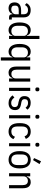

<svg xmlns="http://www.w3.org/2000/svg" viewBox="1809 -2628 1019 4678"><g transform="rotate(90 2319.0 -289.5)"><path d="M402 0Q328 0 328 -74V-84H318Q305 -37 270.5 -12.5Q236 12 188 12Q113 12 76 -26Q39 -64 39 -138Q39 -210 86.5 -252Q134 -294 235 -294H328V-351Q328 -408 302.5 -435Q277 -462 222 -462Q177 -462 149.5 -442.5Q122 -423 102 -386L57 -428Q77 -470 121 -498.5Q165 -527 225 -527Q313 -527 358.5 -484.5Q404 -442 404 -359V-67H456V0ZM207 -54Q233 -54 255.5 -63Q278 -72 294 -86.5Q310 -101 319 -119.5Q328 -138 328 -158V-236H233Q173 -236 145.5 -216Q118 -196 118 -158V-130Q118 -91 142 -72.5Q166 -54 207 -54Z M855 -84H845Q830 -33 796.5 -10.5Q763 12 715 12Q669 12 634 -7Q599 -26 575 -61Q551 -96 539 -146Q527 -196 527 -258Q527 -320 539 -370Q551 -420 575 -455Q599 -490 634 -509Q669 -528 715 -528Q763 -528 796.5 -505.5Q830 -483 845 -432H855V-740H931V0H855ZM738 -56Q762 -56 783.5 -63Q805 -70 820.5 -83Q836 -96 845.5 -114Q855 -132 855 -154V-362Q855 -384 845.5 -402Q836 -420 820.5 -433Q805 -446 783.5 -453Q762 -460 738 -460Q675 -460 642 -420.5Q609 -381 609 -310V-206Q609 -135 642 -95.5Q675 -56 738 -56Z M1379 -84H1369Q1354 -33 1320.5 -10.5Q1287 12 1239 12Q1193 12 1158 -7Q1123 -26 1099 -61Q1075 -96 1063 -146Q1051 -196 1051 -258Q1051 -320 1063 -370Q1075 -420 1099 -455Q1123 -490 1158 -509Q1193 -528 1239 -528Q1287 -528 1320.5 -505.5Q1354 -483 1369 -432H1379V-516H1455V200H1379ZM1262 -56Q1286 -56 1307.5 -63Q1329 -70 1344.5 -83Q1360 -96 1369.5 -114Q1379 -132 1379 -154V-362Q1379 -384 1369.5 -402Q1360 -420 1344.5 -433Q1329 -446 1307.5 -453Q1286 -460 1262 -460Q1199 -460 1166 -420.5Q1133 -381 1133 -310V-206Q1133 -135 1166 -95.5Q1199 -56 1262 -56Z M1892 -84H1882Q1867 -36 1835.5 -12Q1804 12 1750 12Q1681 12 1641.5 -35Q1602 -82 1602 -180V-516H1678V-185Q1678 -123 1703.5 -90Q1729 -57 1782 -57Q1828 -57 1860 -85Q1892 -113 1892 -164V-516H1968V0H1892Z M2158 -641Q2111 -641 2111 -682V-698Q2111 -739 2158 -739Q2205 -739 2205 -698V-682Q2205 -641 2158 -641ZM2120 -516H2196V0H2120Z M2491 12Q2427 12 2381.5 -14Q2336 -40 2304 -86L2357 -130Q2384 -92 2415.5 -72Q2447 -52 2491 -52Q2536 -52 2562.5 -74.5Q2589 -97 2589 -139Q2589 -173 2572 -194Q2555 -215 2509 -223L2470 -230Q2395 -244 2358.5 -277Q2322 -310 2322 -377Q2322 -416 2334 -444.5Q2346 -473 2368 -491.5Q2390 -510 2420.5 -518.5Q2451 -527 2487 -527Q2545 -527 2584.5 -506.5Q2624 -486 2653 -447L2604 -402Q2587 -426 2559 -444.5Q2531 -463 2487 -463Q2396 -463 2396 -380Q2396 -342 2415.5 -324.5Q2435 -307 2479 -299L2518 -292Q2597 -278 2630 -243Q2663 -208 2663 -148Q2663 -73 2619.5 -30.5Q2576 12 2491 12Z M2825 -641Q2778 -641 2778 -682V-698Q2778 -739 2825 -739Q2872 -739 2872 -698V-682Q2872 -641 2825 -641ZM2787 -516H2863V0H2787Z M3185 12Q3089 12 3034.5 -51Q2980 -114 2980 -258Q2980 -402 3034.5 -465Q3089 -528 3185 -528Q3258 -528 3301.5 -494.5Q3345 -461 3365 -409L3302 -377Q3289 -417 3261 -438.5Q3233 -460 3185 -460Q3122 -460 3092 -423Q3062 -386 3062 -310V-206Q3062 -130 3092 -93Q3122 -56 3185 -56Q3235 -56 3265.5 -78Q3296 -100 3314 -145L3370 -106Q3347 -52 3300.5 -20Q3254 12 3185 12Z M3507 -641Q3460 -641 3460 -682V-698Q3460 -739 3507 -739Q3554 -739 3554 -698V-682Q3554 -641 3507 -641ZM3469 -516H3545V0H3469Z M3873 12Q3828 12 3789 -3Q3750 -18 3722 -51Q3694 -84 3678 -135Q3662 -186 3662 -258Q3662 -330 3678 -381Q3694 -432 3722 -465Q3750 -498 3789 -513Q3828 -528 3873 -528Q3918 -528 3957 -513Q3996 -498 4024 -465Q4052 -432 4068 -381Q4084 -330 4084 -258Q4084 -186 4068 -135Q4052 -84 4024 -51Q3996 -18 3957 -3Q3918 12 3873 12ZM3873 -56Q3935 -56 3968.5 -93Q4002 -130 4002 -206V-310Q4002 -386 3968.5 -423Q3935 -460 3873 -460Q3811 -460 3777.5 -423Q3744 -386 3744 -310V-206Q3744 -130 3777.5 -93Q3811 -56 3873 -56ZM3881 -585 3832 -610 3909 -779 3978 -743Z M4201 0V-516H4277V-432H4287Q4302 -480 4333.5 -504Q4365 -528 4419 -528Q4488 -528 4527.5 -481Q4567 -434 4567 -336V0H4491V-331Q4491 -393 4465.5 -426Q4440 -459 4387 -459Q4341 -459 4309 -431Q4277 -403 4277 -352V0Z"/></g></svg>

Font: IBM Plex Sans Cond
Style: Regular
Weight: 400
Width: 3
Designer: Mike Abbink, Paul van der Laan, Pieter van Rosmalen
Foundry: Bold Monday
Version: Version 1.3